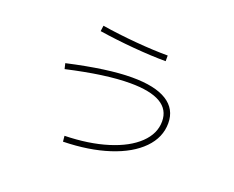

<svg xmlns="http://www.w3.org/2000/svg" viewBox="-99 -749 1137 933"><g transform="rotate(20 469.0 -282.5)"><path d="M717.8 -241.2Q717.8 -363.3 508.8 -363.3Q382.8 -363.3 185.5 -318.4L178.7 -346.7Q382.3 -392.6 508.8 -392.6Q627.4 -392.6 688.2 -354.5Q749 -316.4 749 -243.2Q749 -169.4 692.4 -111.6Q635.7 -53.7 533.7 -20.5Q431.6 12.7 298.8 15.6L295.9 -13.7Q420.4 -16.6 516.1 -46.4Q611.8 -76.2 664.8 -127Q717.8 -177.7 717.8 -241.2ZM287.1 -551.8 291 -581.1Q372.6 -567.9 466.6 -559.8Q560.5 -551.8 633.8 -551.8V-522.5Q561.5 -522.5 467 -530.5Q372.6 -538.6 287.1 -551.8Z"/></g></svg>

Font: Pretendard JP Thin
Style: Regular
Weight: 100
Designer: Base glyphs from Inter by Rasmus Andersson; Hangeul glyphs from Noto Sans CJK(Source Han Sans) by Jang Soo-young and Kan
Foundry: Kil Hyung-jin
Version: Version 1.309